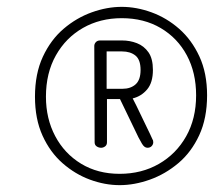

<svg xmlns="http://www.w3.org/2000/svg" viewBox="-20 -640 641 560"><path d="M329 -100Q286 -100 242.5 -116Q199 -132 162.5 -164Q126 -196 104 -244.5Q82 -293 82 -358Q82 -425 105 -474.5Q128 -524 165.5 -556Q203 -588 247.5 -604Q292 -620 335 -620Q378 -620 422 -604Q466 -588 502.5 -556Q539 -524 561.5 -475.5Q584 -427 584 -362Q584 -295 561 -245.5Q538 -196 500 -164Q462 -132 417 -116Q372 -100 329 -100ZM329 -133Q393 -133 443.5 -162Q494 -191 523 -242.5Q552 -294 552 -362Q552 -428 525 -478.5Q498 -529 449 -558Q400 -587 335 -587Q272 -587 222 -558.5Q172 -530 143 -478.5Q114 -427 114 -358Q114 -294 141 -243Q168 -192 216.5 -162.5Q265 -133 329 -133ZM275 -209Q268 -209 262 -213Q256 -217 256 -225L255 -506Q255 -512 259.5 -517Q264 -522 272 -522H336Q359 -522 379.5 -514Q400 -506 413 -487.5Q426 -469 426 -436Q426 -399 409 -379Q392 -359 367 -353Q378 -332 388.5 -309.5Q399 -287 408.5 -268Q418 -249 425 -233Q426 -232 426.5 -229.5Q427 -227 427 -225Q427 -219 422.5 -214Q418 -209 410 -209Q401 -209 394 -221Q387 -233 384 -239L330 -351H292V-225Q292 -217 286.5 -213Q281 -209 275 -209ZM291 -381H337Q361 -381 375.5 -394Q390 -407 390 -436Q390 -466 375 -478Q360 -490 336 -490H291Z"/></svg>

Font: Dancing Script Medium
Style: Regular
Weight: 500
Designer: Pablo Impallari
Foundry: Pablo Impallari
Version: Version 2.000